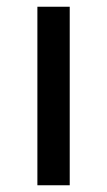

<svg xmlns="http://www.w3.org/2000/svg" viewBox="-20 -550 319 570"><path d="M91 0H187V-530H91Z"/></svg>

Font: AWKNG-Font Medium
Style: Regular
Weight: 500
Designer: Awakening Church
Foundry: Awakening Church
Version: Version 1.700;PS 001.700;hotconv 1.0.88;makeotf.lib2.5.64775